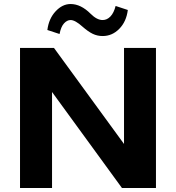

<svg xmlns="http://www.w3.org/2000/svg" viewBox="-20 -940 880 960"><path d="M600.1 -700.2H759.8V0H589.8L240.2 -480V0H80.1V-700.2H250L600.1 -220.2ZM619.1 -890.1Q611.8 -832 576.4 -795.9Q541 -759.8 493.2 -759.8Q466.3 -759.8 443.4 -771Q420.4 -782.2 393.1 -806.2Q356 -839.8 333 -839.8Q315.4 -839.8 300 -823Q284.7 -806.2 277.8 -770L216.8 -790Q224.1 -847.2 258.1 -883.5Q292 -919.9 333 -919.9Q384.3 -919.9 433.1 -871.1Q464.4 -839.8 493.2 -839.8Q515.1 -839.8 532.2 -857.7Q549.3 -875.5 558.1 -910.2Z"/></svg>

Font: Gully
Style: Bold
Weight: 700
Designer: jaikishan Patel
Foundry: MagicType
Version: Version 1.000;Glyphs 3.2 (3242)